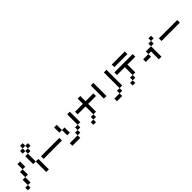

<svg xmlns="http://www.w3.org/2000/svg" viewBox="318 -1932 3239 3239"><g transform="rotate(-45 1937.5 -312.5)"><path d="M0 0V-62.5H62.5V0ZM62.5 -125V-187.5H125V-125ZM125 -250V-312.5H187.5V-250ZM187.5 -375V-437.5H250V-375ZM437.5 -187.5V-250H500V-187.5ZM437.5 -125V-187.5H500V-125ZM62.5 -62.5V-125H125V-62.5ZM125 -187.5V-250H187.5V-187.5ZM187.5 -312.5V-375H250V-312.5ZM437.5 -62.5V-125H500V-62.5ZM437.5 0V-62.5H500V0ZM375 -375V-437.5H437.5V-375ZM375 -312.5V-375H437.5V-312.5ZM375 -250V-312.5H437.5V-250ZM437.5 -562.5V-625H500V-562.5ZM500 -500V-562.5H562.5V-500ZM375 -500V-562.5H437.5V-500ZM437.5 -437.5V-500H500V-437.5Z M562.5 -187.5V-250H625V-187.5ZM625 -187.5V-250H687.5V-187.5ZM687.5 -187.5V-250H750V-187.5ZM750 -187.5V-250H812.5V-187.5ZM812.5 -187.5V-250H875V-187.5ZM875 -187.5V-250H937.5V-187.5ZM937.5 -187.5V-250H1000V-187.5Z M1062.5 0V-62.5H1125V0ZM1125 0V-62.5H1187.5V0ZM1375 -375V-437.5H1437.5V-375ZM1375 -312.5V-375H1437.5V-312.5ZM1375 -250V-312.5H1437.5V-250ZM1375 -187.5V-250H1437.5V-187.5ZM1312.5 -125V-187.5H1375V-125ZM1250 -62.5V-125H1312.5V-62.5ZM1187.5 0V-62.5H1250V0ZM1062.5 -375V-437.5H1125V-375ZM1062.5 -312.5V-375H1125V-312.5ZM1125 -250V-312.5H1187.5V-250ZM1125 -187.5V-250H1187.5V-187.5Z M1500 -312.5V-375H1562.5V-312.5ZM1562.5 -312.5V-375H1625V-312.5ZM1625 -312.5V-375H1687.5V-312.5ZM1687.5 -312.5V-375H1750V-312.5ZM1750 -312.5V-375H1812.5V-312.5ZM1562.5 0V-62.5H1625V0ZM1812.5 -312.5V-375H1875V-312.5ZM1687.5 -250V-312.5H1750V-250ZM1687.5 -187.5V-250H1750V-187.5ZM1687.5 -125V-187.5H1750V-125ZM1875 -312.5V-375H1937.5V-312.5ZM1625 -62.5V-125H1687.5V-62.5ZM1687.5 -375V-437.5H1750V-375ZM1687.5 -437.5V-500H1750V-437.5Z M2000 -375V-437.5H2062.5V-375ZM2000 -312.5V-375H2062.5V-312.5ZM2000 -250V-312.5H2062.5V-250ZM2000 -187.5V-250H2062.5V-187.5ZM2312.5 -375V-437.5H2375V-375ZM2312.5 -312.5V-375H2375V-312.5ZM2312.5 -250V-312.5H2375V-250ZM2312.5 -187.5V-250H2375V-187.5ZM2312.5 -125V-187.5H2375V-125ZM2250 -62.5V-125H2312.5V-62.5ZM2187.5 0V-62.5H2250V0ZM2125 0V-62.5H2187.5V0ZM2000 -437.5V-500H2062.5V-437.5ZM2312.5 -437.5V-500H2375V-437.5Z M2500 -437.5V-500H2562.5V-437.5ZM2562.5 -437.5V-500H2625V-437.5ZM2625 -437.5V-500H2687.5V-437.5ZM2687.5 -437.5V-500H2750V-437.5ZM2437.5 -312.5V-375H2500V-312.5ZM2500 -312.5V-375H2562.5V-312.5ZM2562.5 -312.5V-375H2625V-312.5ZM2625 -312.5V-375H2687.5V-312.5ZM2687.5 -312.5V-375H2750V-312.5ZM2500 0V-62.5H2562.5V0ZM2750 -312.5V-375H2812.5V-312.5ZM2750 -437.5V-500H2812.5V-437.5ZM2625 -250V-312.5H2687.5V-250ZM2625 -187.5V-250H2687.5V-187.5ZM2625 -125V-187.5H2687.5V-125ZM2812.5 -312.5V-375H2875V-312.5ZM2562.5 -62.5V-125H2625V-62.5Z M3187.5 -250V-312.5H3250V-250ZM3125 -187.5V-250H3187.5V-187.5ZM3125 -125V-187.5H3187.5V-125ZM3125 -62.5V-125H3187.5V-62.5ZM3125 0V-62.5H3187.5V0ZM3000 -125V-187.5H3062.5V-125ZM3062.5 -187.5V-250H3125V-187.5ZM2937.5 -125V-187.5H3000V-125ZM3250 -312.5V-375H3312.5V-312.5Z M3375 -187.5V-250H3437.5V-187.5ZM3437.5 -187.5V-250H3500V-187.5ZM3500 -187.5V-250H3562.5V-187.5ZM3562.5 -187.5V-250H3625V-187.5ZM3625 -187.5V-250H3687.5V-187.5ZM3687.5 -187.5V-250H3750V-187.5ZM3750 -187.5V-250H3812.5V-187.5Z"/></g></svg>

Font: AprilSans
Style: Regular
Weight: 400
Designer: typesprite
Version: Version 1.001;PS 001.001;hotconv 1.0.88;makeotf.lib2.5.64775